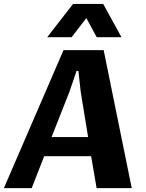

<svg xmlns="http://www.w3.org/2000/svg" viewBox="-25 -975 756 995"><path d="M447.3 -165.5H204.1L139.2 0H-4.9L304.2 -715.3H512.2L657.7 0H475.6ZM431.6 -264.6 393.1 -500 381.3 -607.4H371.6L335 -500Q311.5 -440.9 288.6 -382.3Q265.6 -323.7 242.2 -264.6ZM219.7 -782.2 353.5 -954.6H509.8L604.5 -782.2H476.1L422.4 -881.3L346.2 -782.2Z"/></svg>

Font: Proza Libre
Style: Bold Italic
Weight: 700
Designer: Jasper de Waard
Foundry: Jasper de Waard
Version: Version 1.000; ttfautohint (v1.4.1.8-43bc)